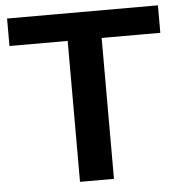

<svg xmlns="http://www.w3.org/2000/svg" viewBox="-52 -779 776 828"><g transform="rotate(-5 336.0 -364.5)"><path d="M261 0V-624H408V0ZM9 -610V-729H662V-610Z"/></g></svg>

Font: Mona Sans Expanded SemiBold
Style: Regular
Weight: 600
Width: 7
Designer: Deni Anggara
Foundry: GitHub
Version: Version 2.000